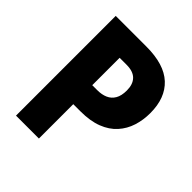

<svg xmlns="http://www.w3.org/2000/svg" viewBox="-196 -843 972 972"><g transform="rotate(45 290.5 -357.0)"><path d="M294 -714Q421 -714 483.5 -656Q546 -598 546 -490Q546 -440 532 -396Q518 -352 487.5 -318Q457 -284 408 -265Q359 -246 289 -246H238V0H74V-714ZM287 -578H238V-382H274Q306 -382 330 -392.5Q354 -403 367.5 -426Q381 -449 381 -487Q381 -531 358 -554.5Q335 -578 287 -578Z"/></g></svg>

Font: Noto Sans Khmer SemiCondensed ExtraBold
Style: Regular
Weight: 800
Width: 4
Designer: Danh Hong and the Monotype Design Team
Foundry: Monotype Imaging Inc.
Version: Version 2.004